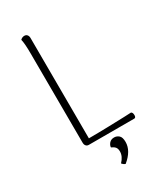

<svg xmlns="http://www.w3.org/2000/svg" viewBox="-219 -780 899 1056"><g transform="rotate(-30 231.0 -252.5)"><path d="M148 -31Q206 -31 277.5 -33Q349 -35 375 -36Q405 -38 419 -38Q429 -34 429 -16Q429 0 418 0H130Q119 0 112.5 -7.5Q106 -15 106 -28L104 -594Q104 -659 97 -686Q108 -697 122 -697Q133 -697 139.5 -689.5Q146 -682 146 -669ZM232 177Q260 148 260 117Q260 98 251.5 88.5Q243 79 228 73Q228 60 239 47Q250 34 270 34Q287 34 300 45.5Q313 57 313 87Q313 143 253 192Q242 189 232 177Z"/></g></svg>

Font: Arima Madurai ExtraLight
Style: Regular
Weight: 275
Designer: Joana Correia and Natanael Gama
Foundry: NDISCOVER
Version: Version 1.019